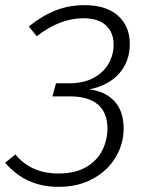

<svg xmlns="http://www.w3.org/2000/svg" viewBox="-24 -716 562 747"><path d="M481 -545Q481 -478 440.5 -431Q400 -384 323 -368Q383 -362 420 -323.5Q457 -285 457 -216Q457 -157 426.5 -105Q396 -53 338.5 -21Q281 11 203 11Q76 11 -4 -83L36 -115Q97 -41 203 -41Q270 -41 313 -67Q356 -93 375 -133Q394 -173 394 -217Q394 -278 356 -310Q318 -342 244 -341H180L194 -392H246Q301 -392 340 -413Q379 -434 398.5 -468.5Q418 -503 418 -542Q418 -590 388 -617.5Q358 -645 300 -645Q209 -645 119 -575L88 -613Q140 -655 192.5 -675.5Q245 -696 305 -696Q389 -696 435 -655Q481 -614 481 -545Z"/></svg>

Font: Fira Sans Light
Style: Italic
Weight: 300
Italic angle: -8°
Designer: bBox Type GmbH & Carrois Corporate GbR & Edenspiekermann AG
Foundry: bBox Type GmbH & Carrois Corporate GbR & Edenspiekermann AG
Version: Version 4.301